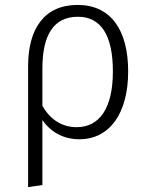

<svg xmlns="http://www.w3.org/2000/svg" viewBox="-20 -554 609 779"><path d="M295 -534C160 -534 94 -438 94 -285V205L152 197V-67C186 -18 237 11 302 11C426 11 500 -96 500 -264C500 -433 429 -534 295 -534ZM291 -38C232 -38 183 -69 152 -125V-276C152 -408 195 -486 296 -486C389 -486 438 -412 438 -264C438 -114 383 -38 291 -38Z"/></svg>

Font: FiraGO Light
Style: Regular
Weight: 300
Designer: bBox Type
Foundry: bBox Type GmbH
Version: Version 1.001;PS 001.001;hotconv 1.0.88;makeotf.lib2.5.64775